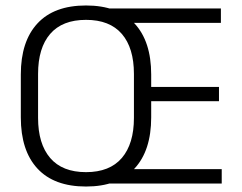

<svg xmlns="http://www.w3.org/2000/svg" viewBox="-20 -670 882 701"><path d="M294 11Q177.5 11 116.8 -54.5Q56 -120 56 -241.5V-398Q56 -519 116.8 -584.5Q177.5 -650 294 -650Q410 -650 471 -584.5Q532 -519 532 -398V-241.5Q532 -120 471 -54.5Q410 11 294 11ZM294 -41.5Q380.5 -41.5 424.8 -93.2Q469 -145 469 -239.5V-400Q469 -495 424.8 -546.2Q380.5 -597.5 294 -597.5Q207.5 -597.5 163.2 -546.2Q119 -495 119 -400V-239.5Q119 -145 163.2 -93.2Q207.5 -41.5 294 -41.5ZM370 0V-52.5H789.5V0ZM479.5 -300.5V-352.5H779.5V-300.5ZM369.5 -586.5V-639H786.5V-586.5Z"/></svg>

Font: Anek Gujarati Medium Light
Style: Regular
Weight: 300
Version: Version 1.003